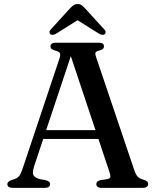

<svg xmlns="http://www.w3.org/2000/svg" viewBox="-20 -906 754 926"><path d="M173.5 -278.5H472L475 -236H168.5ZM221.5 -18Q221.5 -10 215.5 -5Q209.5 0 196 0H41Q28 0 21.8 -4.8Q15.5 -9.5 15.5 -18Q15.5 -24 19.5 -28.2Q23.5 -32.5 34 -37L53.5 -43.5Q67.5 -49.5 74.8 -60.2Q82 -71 91 -98.5L266.5 -623Q272.5 -641 269.2 -649Q266 -657 248.5 -661.5Q234.5 -665 229 -670Q223.5 -675 223.5 -682.5Q223.5 -691 229.8 -695.5Q236 -700 249 -700H456.5Q469.5 -700 475.5 -695.5Q481.5 -691 481.5 -682.5Q481.5 -675 476.2 -670Q471 -665 458 -662Q443.5 -658.5 440.8 -652.5Q438 -646.5 443 -632L628 -84.5Q635 -64 644.2 -54Q653.5 -44 671.5 -39.5Q685 -35.5 689.8 -30.8Q694.5 -26 694.5 -18Q694.5 -10 688 -5Q681.5 0 668.5 0H470Q457 0 450.8 -5Q444.5 -10 444.5 -18Q444.5 -25.5 449.2 -30Q454 -34.5 464 -37L499 -42.5Q512 -45.5 512.5 -53.8Q513 -62 506.5 -80.5L315.5 -653.5L330 -660.5L144.5 -104Q139 -85.5 138.8 -74Q138.5 -62.5 146 -55.2Q153.5 -48 168.5 -43L202 -36.5Q212 -33.5 216.8 -29.5Q221.5 -25.5 221.5 -18ZM374 -821H334L457.5 -743.5Q475 -733.5 485 -741Q489 -744.5 489.5 -750.8Q490 -757 483 -764L390.5 -865.5Q381 -875.5 373.5 -881Q366 -886.5 354.5 -886.5Q343 -886.5 335 -881Q327 -875.5 317.5 -865.5L225 -764Q218 -757 218.5 -750.8Q219 -744.5 223 -741Q233 -733.5 250.5 -743.5Z"/></svg>

Font: Fraunces 11pt
Style: Regular
Weight: 400
Version: Version 1.000;[b76b70a41]